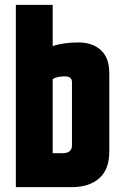

<svg xmlns="http://www.w3.org/2000/svg" viewBox="-20 -767 503 787"><path d="M45 -747H196V-578Q239 -593 302 -593Q359 -593 393.5 -561.5Q428 -530 428 -467V-147Q428 -72 386.5 -36Q345 0 275 0H45ZM275 -430Q275 -454 246 -454Q214 -454 196 -443V-139H236Q275 -139 275 -171Z"/></svg>

Font: Khand Black
Style: Regular
Weight: 900
Designer: Sanchit Sawaria and Jyotish Sonowal (Devanagari), Satya Rajpurohit (Latin)
Foundry: Indian Type Foundry
Version: Version 2.000;PS 1.0;hotconv 1.0.79;makeotf.lib2.5.61930